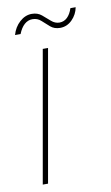

<svg xmlns="http://www.w3.org/2000/svg" viewBox="-76 -676 416 717"><g transform="rotate(-10 131.5 -317.5)"><path d="M27 0 115 -499H135L47 0ZM22 -568Q30 -597 51 -616Q72 -635 97 -635Q119 -635 134 -622.5Q149 -610 163 -597.5Q177 -585 194 -585Q211 -585 223.5 -597Q236 -609 243 -631H263Q258 -604 238.5 -584.5Q219 -565 193 -565Q171 -565 156.5 -577.5Q142 -590 128.5 -602.5Q115 -615 96 -615Q79 -615 65.5 -603Q52 -591 43 -568Z"/></g></svg>

Font: DM Sans 20pt Thin
Style: Italic
Weight: 250
Italic angle: -10°
Version: Version 4.004;gftools[0.9.30]